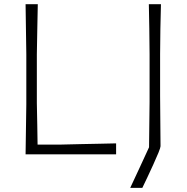

<svg xmlns="http://www.w3.org/2000/svg" viewBox="-20 -733 886 912"><path d="M101.5 0Q102.5 -60 103.2 -115.8Q104 -171.5 105 -237V-475Q104 -541 103.2 -596.8Q102.5 -652.5 101.5 -713H159.5Q158.5 -652.5 157.2 -596.8Q156 -541 155 -475V-243.5Q156 -189 157 -141.8Q158 -94.5 158.5 -46H259.5Q319.5 -47.5 365.5 -48.5Q411.5 -49.5 451 -50.2Q490.5 -51 531.5 -52V0ZM598.5 159.5Q620 113.5 642 66.2Q664 19 688 -33.5L690.5 -249V-475Q690 -541 689.2 -596.8Q688.5 -652.5 687 -713H744.5Q742.5 -652.5 741.8 -596.8Q741 -541 740.5 -475V-277.5Q740.5 -218 741.5 -157.8Q742.5 -97.5 742.5 -38.5Q742.5 -32 732.8 -8Q723 16 708.5 47.8Q694 79.5 679.8 109.8Q665.5 140 656 159.5Z"/></svg>

Font: Commissioner Loud ExtraLight
Style: Regular
Weight: 200
Designer: Kostas Bartsokas
Foundry: Kostas Bartsokas
Version: Version 1.000; ttfautohint (v1.8.3)